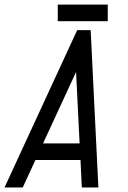

<svg xmlns="http://www.w3.org/2000/svg" viewBox="-20 -829 565 849"><path d="M235.4 -735.4V-808.6H456.5V-735.4ZM170.4 -194.8H332L316.4 -510.7ZM80.6 0H0L321.3 -695.8H380.9L415 0H341.8L335.9 -121.6H136.7Z"/></svg>

Font: Anka/Coder Condensed
Style: Italic
Weight: 400
Width: 4
Italic angle: -12°
Monospace: yes
Version: Version 001.100